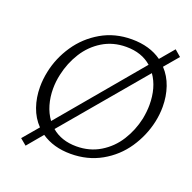

<svg xmlns="http://www.w3.org/2000/svg" viewBox="-130 -823 1002 1000"><g transform="rotate(20 371.5 -323.5)"><path d="M716 -388Q716 -346 707 -304Q689 -221 641 -150Q593 -79 517.5 -36.5Q442 6 348 6Q253 6 186 -40L114 46L79 17L152 -69Q116 -106 98 -157.5Q80 -209 80 -268Q80 -310 89 -353Q106 -435 154 -506Q202 -577 277 -620.5Q352 -664 446 -664Q545 -664 612 -616L677 -693L712 -663L646 -585Q681 -548 698.5 -497Q716 -446 716 -388ZM147 -282Q147 -236 159 -194.5Q171 -153 195 -120L572 -569Q518 -617 432 -617Q359 -617 301.5 -582Q244 -547 207.5 -489Q171 -431 156 -362Q147 -322 147 -282ZM648 -374Q648 -470 603 -534L226 -87Q280 -41 363 -41Q436 -41 494 -76Q552 -111 588.5 -169Q625 -227 640 -296Q648 -338 648 -374Z"/></g></svg>

Font: Ysabeau Infant Semilight
Style: Italic
Weight: 300
Italic angle: -12°
Designer: Christian Thalmann (Catharsis Fonts)
Version: Version 0.003